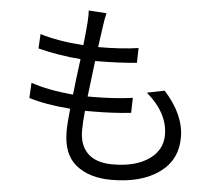

<svg xmlns="http://www.w3.org/2000/svg" viewBox="-56 -856 1113 965"><g transform="rotate(5 500.0 -373.0)"><path d="M341 -616Q357 -753 353 -792L443 -786Q436 -758 431.5 -724Q427 -690 416 -613Q535 -613 619 -626L617 -551Q521 -542 414 -542H407L385 -361Q385 -361 404 -361Q521 -361 612 -374L610 -298Q516 -288 414 -288Q414 -288 378 -288Q372 -228 372 -189Q372 -114 414 -73Q456 -32 540 -32Q654 -32 721.5 -78.5Q789 -125 789 -202Q789 -313 680 -406L768 -424Q870 -312 870 -197Q870 -82 780 -18Q690 46 540 46Q429 46 362 -7.5Q295 -61 295 -177Q295 -217 303 -292Q177 -302 94 -328L98 -405Q185 -375 311 -364Q319 -439 333 -545Q219 -554 118 -580L122 -653Q211 -625 341 -616Z"/></g></svg>

Font: Swei Fan Sans CJK TC
Style: Regular
Weight: 400
Version: Version 2.130